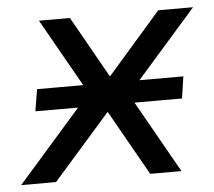

<svg xmlns="http://www.w3.org/2000/svg" viewBox="-52 -542 655 587"><g transform="rotate(-5 275.5 -248.0)"><path d="M-10 0 234 -278 239 -229 88 -496H183L289 -308H290L454 -496H561L328 -231L326 -276L482 0H386L273 -200L97 0ZM53 -221 64 -288H513L503 -221Z"/></g></svg>

Font: Nunito Sans 7pt
Style: Italic
Weight: 400
Italic angle: -9°
Designer: Vernon Adams
Foundry: Vernon Adams
Version: Version 3.101;gftools[0.9.27]